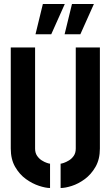

<svg xmlns="http://www.w3.org/2000/svg" viewBox="-20 -938 555 963"><path d="M304 -766 341 -918H451L383 -766ZM158 -766 195 -918H305L237 -766ZM231 5Q209 5 175.5 -6Q142 -17 110 -40Q78 -63 56 -101Q34 -139 34 -193V-700H156V-193Q156 -171 166 -156.5Q176 -142 189.5 -133.5Q203 -125 215 -121Q227 -117 231 -117ZM284 5V-117Q288 -117 300 -121Q312 -125 326 -133.5Q340 -142 350 -156.5Q360 -171 360 -193V-700H481V-193Q481 -139 459 -101Q437 -63 405 -39.5Q373 -16 340 -5.5Q307 5 284 5Z"/></svg>

Font: Stick No Bills
Style: Bold
Weight: 700
Version: Version 2.000